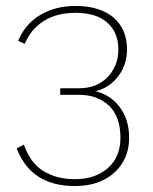

<svg xmlns="http://www.w3.org/2000/svg" viewBox="-20 -614 514 644"><path d="M231 10Q158 10 109.5 -21Q61 -52 36 -116L60 -129Q82 -67 126 -40Q170 -13 231 -13Q299 -13 341.5 -50Q384 -87 384 -152Q384 -223 345.5 -259.5Q307 -296 245 -296H182V-318H245Q305 -318 341 -355.5Q377 -393 377 -448Q377 -505 340 -538Q303 -571 233 -571Q171 -571 127.5 -544Q84 -517 63 -467L41 -477Q64 -533 114.5 -563.5Q165 -594 233 -594Q288 -594 326.5 -576.5Q365 -559 385.5 -526.5Q406 -494 406 -448Q406 -407 387 -374Q368 -341 336.5 -322.5Q305 -304 267 -304V-311Q305 -312 338.5 -293Q372 -274 392.5 -238Q413 -202 413 -152Q413 -103 390 -66.5Q367 -30 326.5 -10Q286 10 231 10Z"/></svg>

Font: Rokkitt Thin
Style: Regular
Weight: 250
Version: Version 3.103